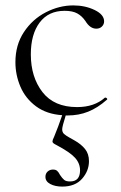

<svg xmlns="http://www.w3.org/2000/svg" viewBox="-20 -415 447 710"><path d="M370 -54Q373 -54 375.5 -51Q378 -48 375 -46Q341 -16 306 -2Q271 12 230 12H223Q210 53 210 63Q210 74 216.5 80Q223 86 235.5 93Q248 100 255 104Q280 118 294.5 136Q309 154 309 181Q309 217 283.5 246Q258 275 210 275Q184 275 166 265.5Q148 256 148 239Q148 227 156 219.5Q164 212 176 212Q186 212 191.5 217Q197 222 202 232Q210 244 217 250Q224 256 239 256Q276 256 276 215Q276 189 257.5 168.5Q239 148 190 122Q182 118 178 115Q174 112 174 108Q174 103 180 91Q195 55 210 11Q152 7 113 -22Q74 -51 55.5 -94.5Q37 -138 37 -185Q37 -249 68.5 -296.5Q100 -344 149.5 -369.5Q199 -395 251 -395Q295 -395 330 -378Q365 -361 365 -336Q365 -325 357 -317Q349 -309 336 -309Q313 -309 296 -337Q283 -356 265.5 -365.5Q248 -375 219 -375Q159 -375 126.5 -331.5Q94 -288 94 -214Q94 -130 137 -74.5Q180 -19 265 -19Q329 -19 368 -54Z"/></svg>

Font: Cormorant Garamond Light
Style: Regular
Weight: 300
Designer: Christian Thalmann (Catharsis Fonts)
Version: Version 3.000